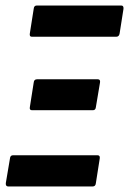

<svg xmlns="http://www.w3.org/2000/svg" viewBox="-20 -675 467 695"><path d="M95 -542Q86 -542 88 -554L102 -643Q103 -655 113 -655H419Q428 -655 427 -643L413 -554Q411 -542 401 -542ZM96 -276Q86 -276 88 -287L102 -376Q103 -388 114 -388H334Q344 -388 342 -376L327 -287Q326 -276 316 -276ZM10 0Q0 0 1 -12L16 -101Q17 -113 27 -113H333Q343 -113 341 -101L327 -12Q326 0 315 0Z"/></svg>

Font: Sofia Sans Extra Condensed ExtraBold
Style: Italic
Weight: 800
Italic angle: -9°
Designer: Botio Nikoltchev, Ani Petrova
Foundry: lettersoup
Version: Version 4.101; ttfautohint (v1.8.4.7-5d5b)